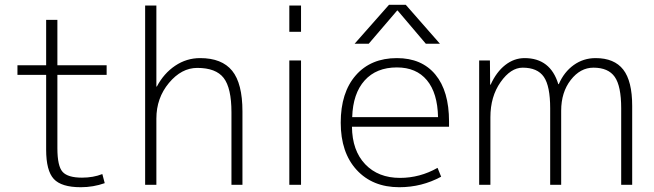

<svg xmlns="http://www.w3.org/2000/svg" viewBox="-20 -773 2737 803"><path d="M220 -690V-500H426V-460H220V-153Q220 -78 242 -54Q264 -30 323 -30Q370 -30 408 -45L418 -7Q370 10 318 10Q237 10 205 -24.5Q173 -59 173 -147V-460H53V-500H173V-690Z M634 -750V-411H636Q665 -466 712.5 -498Q760 -530 817 -530Q908 -530 951 -477Q994 -424 994 -307V0H948V-303Q948 -405 915.5 -447Q883 -489 805 -489Q739 -489 686.5 -426Q634 -363 634 -277V0H587V-750Z M1190 -640V-750H1239V-640ZM1190 0V-520H1239V0Z M1641 -729 1522 -590H1463L1607 -753H1677L1820 -590H1761L1643 -729ZM1452 -243Q1453 -143 1507.5 -86Q1562 -29 1653 -29Q1736 -29 1810 -71L1825 -34Q1744 10 1650 10Q1538 10 1471.5 -62.5Q1405 -135 1405 -260Q1405 -386 1468 -458Q1531 -530 1640 -530Q1744 -530 1801 -461Q1858 -392 1858 -265V-243ZM1453 -283H1812Q1810 -384 1765.5 -437.5Q1721 -491 1640 -491Q1554 -491 1505 -436.5Q1456 -382 1453 -283Z M2029 -520 2030 -419H2032Q2056 -472 2093 -501Q2130 -530 2174 -530Q2282 -530 2315 -421H2317Q2339 -472 2379.5 -501Q2420 -530 2471 -530Q2549 -530 2586.5 -482Q2624 -434 2624 -330V0H2578V-320Q2578 -413 2551 -451.5Q2524 -490 2462 -490Q2407 -490 2367 -438.5Q2327 -387 2327 -310V0H2281V-320Q2281 -413 2254.5 -451.5Q2228 -490 2166 -490Q2116 -490 2073.5 -429.5Q2031 -369 2031 -283V0H1984V-520Z"/></svg>

Font: M PLUS 1p Light
Style: Regular
Weight: 300
Version: Version 1.061